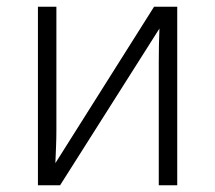

<svg xmlns="http://www.w3.org/2000/svg" viewBox="-20 -552 640 572"><path d="M93 0V-532H148V-165Q148 -141 147 -116Q146 -91 145 -66L439 -532H508V0H453V-368Q453 -392 453.5 -417.5Q454 -443 455 -467L159 0Z"/></svg>

Font: Noto Sans Mono Light
Style: Regular
Weight: 300
Designer: Monotype Design Team
Foundry: Monotype Imaging Inc.
Version: Version 2.014; ttfautohint (v1.8.4.7-5d5b)